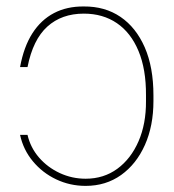

<svg xmlns="http://www.w3.org/2000/svg" viewBox="-20 -574 545 603"><path d="M43 -150.4H66.4Q75.7 -110.4 102.5 -79.3Q129.4 -48.3 167.7 -30.5Q206.1 -12.7 249 -12.7Q305.7 -12.7 348.4 -43.9Q391.1 -75.2 415 -130.1Q439 -185.1 438.5 -256.8V-274.4Q439 -356.4 415 -413.8Q391.1 -471.2 347.2 -501.2Q303.2 -531.2 243.2 -531.2Q173.8 -531.2 128.7 -490.5Q83.5 -449.7 66.4 -363.3H43Q54.7 -427.2 81.8 -469.5Q108.9 -511.7 149.7 -533Q190.4 -554.2 243.2 -553.7Q309.6 -554.2 358.4 -521Q407.2 -487.8 434.6 -425.3Q461.9 -362.8 461.9 -274.4V-256.8Q461.9 -178.7 435.1 -118.7Q408.2 -58.6 360.4 -24.4Q312.5 9.8 249 9.8Q199.7 9.8 156.5 -10.7Q113.3 -31.2 83.3 -67.4Q53.2 -103.5 43 -150.4Z"/></svg>

Font: Inter Tight Thin
Style: Regular
Weight: 250
Designer: Rasmus Andersson
Foundry: rsms
Version: Version 3.004